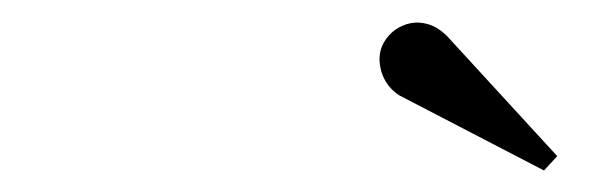

<svg xmlns="http://www.w3.org/2000/svg" viewBox="-20 -995 540 174"><path d="M473 -840.5 342 -908.5Q334 -913.5 329.2 -921.8Q324.5 -930 324 -939.8Q323.5 -949.5 328.5 -957.5Q332 -963.5 338.2 -968Q344.5 -972.5 352.2 -974Q360 -975.5 368.2 -973Q376.5 -970.5 384.5 -963L485 -853.5Z"/></svg>

Font: Bodoni Moda 11pt
Style: Italic
Weight: 400
Italic angle: -13°
Version: Version 2.004